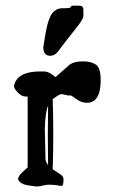

<svg xmlns="http://www.w3.org/2000/svg" viewBox="-20 -674 411 688"><path d="M160.2 -474.1C169.9 -474.1 178.5 -478.5 186 -487.3C212.4 -522.1 234.5 -550.5 252.2 -572.5C269.9 -594.5 278.8 -609.2 278.8 -616.7V-631.1V-635.7V-639.6C278.8 -641.3 278.6 -642.6 278.3 -643.6C278 -644.5 277.7 -645.6 277.3 -646.7C277 -647.9 276.5 -648.8 275.9 -649.4C275.2 -650.1 274 -651 272.2 -652.1C270.4 -653.2 265.9 -653.8 258.5 -653.8H245.4C243.9 -653.8 241.9 -653.6 239.5 -653.3C237.1 -653 235.3 -652.2 234.1 -650.9C233 -649.6 232.1 -647.9 231.4 -646C227.9 -645 218.8 -644.5 204.1 -644.5C189.5 -644.5 177.5 -638.9 168.2 -627.7C158.9 -616.5 151.4 -596 145.5 -566.4C141.9 -548.5 138.5 -527.8 135.3 -504.4C135.3 -484.2 143.6 -474.1 160.2 -474.1ZM140.6 -213.4C141.6 -251.1 145.5 -278.6 152.3 -295.9C151.7 -260.4 151.4 -224.8 151.4 -189C151.4 -153.2 151.7 -117.4 152.3 -81.5C147.5 -88.7 144.4 -95.7 143.1 -102.5ZM223.6 -332H232.4C235 -332 242.2 -327.6 253.9 -318.8C265.6 -310.1 278 -305.7 291 -305.7C324.2 -305.7 340.8 -332.7 340.8 -386.7C340.8 -416 335.1 -434.6 323.7 -442.4C312.3 -450.2 297 -454.1 277.6 -454.1C258.2 -454.1 243.2 -450.8 232.4 -444.3H231.9L179.2 -397.9L166.5 -407.2C156.1 -414.4 146.5 -418 137.7 -418H124C76.5 -418 46.7 -405.4 34.7 -380.4C31.7 -373.9 30.3 -368.3 30.3 -363.8C30.3 -359.2 34.7 -352.1 43.7 -342.5C52.7 -332.9 62.2 -328.1 72.3 -328.1H79.1V-74.2L61.5 -58.1C50.5 -48 44.9 -39.4 44.9 -32.2V-30.8L45.4 -29.8C50.9 -19.4 62.3 -12.8 79.3 -10C96.4 -7.2 107.8 -5.9 113.5 -5.9C119.2 -5.9 127.9 -7.3 139.6 -10.3C144.2 -11.6 150.1 -12.2 157.2 -12.2C168.3 -12.2 182.5 -10.7 199.7 -7.8H200.7C205.2 -7.8 207.5 -15.5 207.5 -30.8L207 -37.1C206.7 -38.1 206.1 -39.2 205.3 -40.5C204.5 -41.8 203.7 -43.1 202.9 -44.2C202.1 -45.3 196.9 -49 187.5 -55.2C178.1 -61.4 171.9 -65.4 168.9 -67.4C170.2 -109 170.9 -150.7 170.9 -192.4C170.9 -234 170.2 -276 168.9 -318.4C184.6 -330.7 195.3 -336.9 201.2 -336.9Z"/></svg>

Font: Drukaatie burti
Style: Regular
Weight: 400
Version: Version 0.14.4